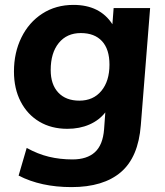

<svg xmlns="http://www.w3.org/2000/svg" viewBox="-20 -540 674 784"><path d="M593 -507 555 -29Q545 102 473.5 163Q402 224 272 224Q147 224 56 177L89 64Q134 89 179.5 100Q225 111 276 111Q335 111 367.5 81.5Q400 52 405 -12L410 -81Q385 -49 345 -31.5Q305 -14 255 -14Q190 -14 141 -43Q92 -72 64.5 -125Q37 -178 37 -248Q37 -325 67.5 -387Q98 -449 153 -484.5Q208 -520 280 -520Q388 -520 439 -441L444 -507ZM427 -276Q427 -339 396.5 -372Q366 -405 310 -405Q253 -405 220 -364.5Q187 -324 187 -254Q187 -195 218 -162Q249 -129 304 -129Q361 -129 394 -169Q427 -209 427 -276Z"/></svg>

Font: Muli ExtraBold
Style: Italic
Weight: 800
Italic angle: -4.541°
Designer: Vernon Adams
Foundry: Vernon Adams
Version: Version 2.000